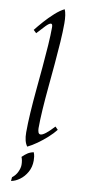

<svg xmlns="http://www.w3.org/2000/svg" viewBox="-109 -828 482 1090"><g transform="rotate(10 132.0 -283.5)"><path d="M97 15Q77 -11 77 -64Q77 -115 81 -178.5Q85 -242 91.5 -310.5Q98 -379 104 -446Q110 -513 114 -572.5Q118 -632 118 -676Q118 -696 109 -696Q99 -696 80 -676.5Q61 -657 35 -628L18 -644Q36 -667 62 -696.5Q88 -726 117 -752Q146 -778 171 -790Q177 -777 180 -756.5Q183 -736 183 -711Q183 -664 179 -603Q175 -542 169 -474Q163 -406 156.5 -338Q150 -270 146 -208.5Q142 -147 142 -99Q142 -88 145.5 -77Q149 -66 159 -66Q181 -66 235 -125L251 -109Q234 -87 207 -62.5Q180 -38 151 -17.5Q122 3 97 15ZM40 223 42 201Q62 186 72.5 163.5Q83 141 83 123Q83 97 75 78Q90 63 104.5 53.5Q119 44 139 40Q144 53 145.5 64.5Q147 76 147 87Q147 124 130.5 153.5Q114 183 89 201Q64 219 40 223Z"/></g></svg>

Font: Bona Nova
Style: Italic
Weight: 400
Italic angle: -4°
Designer: Mateusz Machalski
Foundry: Capitalics
Version: Version 4.001; ttfautohint (v1.8.3)